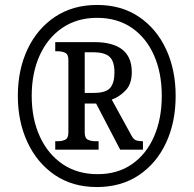

<svg xmlns="http://www.w3.org/2000/svg" viewBox="-20 -745 782 775"><path d="M371 10Q273 10 201.5 -38.5Q130 -87 91 -170.5Q52 -254 52 -358Q52 -463 91 -546Q130 -629 202 -677Q274 -725 372 -725Q470 -725 541 -677Q612 -629 650.5 -546Q689 -463 689 -358Q689 -252 650.5 -169Q612 -86 540.5 -38Q469 10 371 10ZM374 -42Q455 -42 513 -82.5Q571 -123 602 -194.5Q633 -266 633 -358Q633 -451 601.5 -522Q570 -593 511.5 -633Q453 -673 372 -673Q291 -673 231.5 -632.5Q172 -592 140 -521Q108 -450 108 -358Q108 -265 141 -193.5Q174 -122 233.5 -82Q293 -42 374 -42ZM203 -141V-175H213Q230 -175 243 -181Q256 -187 256 -210V-503Q256 -526 243 -532Q230 -538 213 -538H203V-575H360Q512 -575 512 -454Q512 -406 487 -380Q462 -354 431 -343L509 -201Q517 -185 526.5 -180Q536 -175 557 -175V-141H465L368 -327H322V-210Q322 -187 335 -181Q348 -175 365 -175H378V-141ZM359 -370Q407 -370 424.5 -390Q442 -410 442 -453Q442 -497 422.5 -515.5Q403 -534 356 -534H322V-370Z"/></svg>

Font: Noto Serif Bengali Condensed ExtraBold
Style: Regular
Weight: 800
Width: 3
Designer: Juan Bruce, Universal Thirst, Indian Type Foundry and the Monotype Design Team.
Foundry: Monotype Imaging Inc.
Version: Version 2.003; ttfautohint (v1.8.4.7-5d5b)